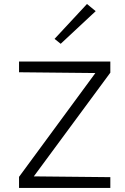

<svg xmlns="http://www.w3.org/2000/svg" viewBox="-20 -918 613 938"><path d="M73 0V-54L462 -583V-561L73 -565V-617.5H519V-563L136.5 -44.5L129 -56.5L519 -52.5V0ZM276.5 -704 246.5 -728 405 -898.5 447.5 -863.5Z"/></svg>

Font: Karla Light
Style: Regular
Weight: 300
Designer: Jonathan Pinhorn
Version: Version 2.004;gftools[0.9.33]